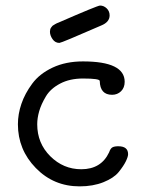

<svg xmlns="http://www.w3.org/2000/svg" viewBox="-20 -659 506 685"><path d="M43.9 -215.8Q43.9 -252 56.4 -288.6Q68.8 -325.2 95 -360.6Q121.1 -396 168 -418Q214.8 -439.9 275.9 -439.9Q424.8 -439.9 424.8 -367.2Q424.8 -346.2 411.9 -333.5Q398.9 -320.8 379.9 -320.8Q336.9 -320.8 335.9 -370.1Q335.9 -378.9 275.9 -378.9Q229 -378.9 194.6 -360.8Q160.2 -342.8 143.6 -314.9Q127 -287.1 119.9 -262.5Q112.8 -237.8 112.8 -215.8Q112.8 -147.9 159.4 -101.6Q206.1 -55.2 270 -55.2Q340.8 -55.2 369.1 -115.2Q374 -129.4 381.1 -133.3Q388.2 -137.2 401.9 -137.2Q437 -137.2 437 -108.9Q437 -100.1 429 -83.5Q420.9 -66.9 403.6 -45.4Q386.2 -23.9 349.1 -9Q312 5.9 264.2 5.9Q171.4 5.9 107.7 -59.6Q43.9 -125 43.9 -215.8ZM158.2 -545.9Q158.2 -549.8 159.2 -554Q160.2 -558.1 162.6 -561Q165 -564 166.5 -565.9Q168 -567.9 171.9 -569.8Q175.8 -571.8 177 -573Q178.2 -574.2 183.1 -576.2L188 -578.1Q328.1 -639.2 336.9 -639.2Q350.1 -639.2 360.6 -629.2Q371.1 -619.1 371.1 -604Q371.1 -580.1 340.8 -567.9Q198.7 -505.9 191.9 -505.9Q176.8 -505.9 167.5 -519.3Q158.2 -532.7 158.2 -545.9Z"/></svg>

Font: CMU Typewriter Text Variable Width
Style: Medium
Weight: 500
Version: Version 0.7.0